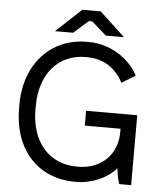

<svg xmlns="http://www.w3.org/2000/svg" viewBox="-59 -921 828 980"><g transform="rotate(5 355.5 -431.0)"><path d="M193 -749H286L361 -815H379L454 -749H547L417 -870H323ZM362 8H367C448 8 527 -27 572 -80C574 -52 581 -18 588 0H649V-358H387V-282H570V-263C570 -149 488 -70 371 -70H364C222 -70 129 -177 129 -340V-360C129 -524 221 -631 360 -631H368C455 -631 517 -587 554 -516L624 -559C574 -651 474 -709 370 -709H360C176 -709 45 -568 45 -360V-341C45 -131 170 8 362 8Z"/></g></svg>

Font: Fixel Text Regular
Style: Regular
Weight: 400
Width: 4
Designer: AlfaBravo + MacPaw
Foundry: Kyrylo Tkachov, Marchela Mozhyna, Serhii Makarenko, Maria Weinstein, Zakhar Kryvoshyya
Version: Version 1.211